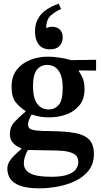

<svg xmlns="http://www.w3.org/2000/svg" viewBox="-20 -792 553 1047"><path d="M195 235Q127 235 89 220.5Q51 206 35.5 182Q20 158 20 128Q20 101 39 77Q58 53 97 20V17Q86 13 71 4Q56 -5 45 -20.5Q34 -36 34 -61Q34 -100 59 -127Q84 -154 119 -183V-187Q91 -204 67 -232.5Q43 -261 43 -319Q43 -375 71 -411Q99 -447 144 -465Q189 -483 241 -483Q270 -483 304 -478Q338 -473 367 -464L504 -466V-407L410 -408V-404Q420 -390 430.5 -367Q441 -344 441 -305Q441 -252 413.5 -218Q386 -184 342 -168Q298 -152 246 -152Q195 -152 153 -168Q144 -154 138.5 -139.5Q133 -125 133 -112Q133 -99 141.5 -91.5Q150 -84 177 -80.5Q204 -77 259 -77Q335 -76 387 -67Q439 -58 465.5 -31.5Q492 -5 492 48Q492 101 464 137Q436 173 391 194.5Q346 216 294.5 225.5Q243 235 195 235ZM132 26Q122 44 116 62Q110 80 110 98Q110 135 145 153.5Q180 172 259 172Q317 172 349 160.5Q381 149 394 130.5Q407 112 407 92Q407 61 383.5 47.5Q360 34 324.5 31Q289 28 253 28Q193 27 168 26.5Q143 26 132 26ZM246 -195Q278 -195 300 -219.5Q322 -244 322 -313Q322 -375 299.5 -406.5Q277 -438 237 -438Q203 -438 181.5 -412Q160 -386 160 -323Q160 -257 183 -226Q206 -195 246 -195ZM253 -523Q212 -523 191.5 -549Q171 -575 171 -619Q171 -658 184.5 -684.5Q198 -711 218.5 -728Q239 -745 261 -755.5Q283 -766 300 -772L313 -743Q284 -731 258 -708.5Q232 -686 232 -639Q250 -646 265 -646Q291 -646 306.5 -630.5Q322 -615 322 -588Q322 -561 305 -542Q288 -523 253 -523Z"/></svg>

Font: STIX Two Text SemiBold
Style: Regular
Weight: 600
Designer: Ross Mills, John Hudson & Paul Hanslow, Tiro Typeworks Ltd; with prior portions MicroPress Inc., and Coen Hoffman.
Foundry: Tiro Typeworks Ltd
Version: Version 2.13 b171